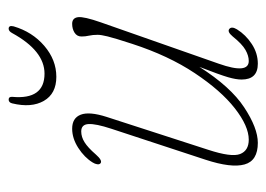

<svg xmlns="http://www.w3.org/2000/svg" viewBox="-108 -516 630 455"><g transform="rotate(-90 207.5 -288.0)"><path d="M367 -60Q373.5 -54.5 366 -42Q353 -21 331.2 -6.8Q309.5 7.5 284.5 7.5Q247 7.5 247 -31Q247 -44 252.5 -63Q258 -82 277 -131Q230 -57 181 -24.8Q132 7.5 97 7.5Q54.5 7.5 45.8 -24Q37 -55.5 57 -116.5L130.5 -340Q142.5 -376.5 141.5 -393.8Q140.5 -411 124 -411Q111 -411 98.5 -403.2Q86 -395.5 69.5 -376.5Q55.5 -360.5 49 -365Q45.5 -367.5 46.2 -373Q47 -378.5 50.5 -384Q62.5 -403.5 85 -418Q107.5 -432.5 130.5 -432.5Q156 -432.5 163.8 -412Q171.5 -391.5 158.5 -351L80.5 -110Q62.5 -55 70.5 -34.5Q78.5 -14 104.5 -14Q136.5 -14 178.8 -47Q221 -80 262.2 -142Q303.5 -204 331.5 -290Q345.5 -333 349.2 -348.5Q353 -364 353 -372Q353 -384 351 -392.5Q349 -401 349 -410.5Q349 -421 358 -426.8Q367 -432.5 379 -432.5Q393 -432.5 394.8 -418.5Q396.5 -404.5 382.5 -364.5L284.5 -85Q259.5 -14 291 -14Q303.5 -14 317.2 -21.8Q331 -29.5 349.5 -52.5Q360.5 -65.5 367 -60ZM261 -498Q315 -498 357 -574.5Q361.5 -583 367.5 -583Q376 -583 373 -571Q360 -527 326.8 -498.5Q293.5 -470 253.5 -470Q213.5 -470 196.5 -499.5Q179.5 -529 190.5 -574.5Q192.5 -583 199.5 -583Q206.5 -583 206 -574.5Q199 -498 261 -498Z"/></g></svg>

Font: Fraunces144ptSuperSoftThinItalic
Style: Italic
Weight: 100
Italic angle: -16°
Version: Version 1.000;[0bf87f6ff]